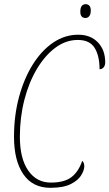

<svg xmlns="http://www.w3.org/2000/svg" viewBox="-20 -888 523 918"><path d="M221 10Q136 10 91.5 -55Q47 -120 47 -234Q47 -336 71 -424.5Q95 -513 137 -580Q179 -647 234.5 -684.5Q290 -722 354 -722Q413 -722 448 -685.5Q483 -649 483 -590Q483 -575 475.5 -566Q468 -557 456 -557Q456 -621 432.5 -659Q409 -697 352 -697Q295 -697 245 -660Q195 -623 156.5 -558.5Q118 -494 96.5 -410.5Q75 -327 75 -234Q75 -130 115 -72.5Q155 -15 223 -15Q288 -15 322 -41.5Q356 -68 373 -119Q377 -116 380 -109.5Q383 -103 383 -93Q383 -75 368.5 -50.5Q354 -26 318.5 -8Q283 10 221 10ZM389 -802Q364 -802 364 -832Q364 -868 390 -868Q400 -868 407 -861Q414 -854 414 -838Q414 -819 406.5 -810.5Q399 -802 389 -802Z"/></svg>

Font: Noto Serif ExtraCondensed Thin
Style: Italic
Weight: 100
Width: 2
Italic angle: -12°
Designer: Monotype Design Team
Foundry: Monotype Imaging Inc.
Version: Version 2.013